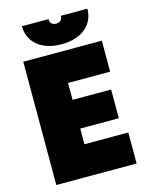

<svg xmlns="http://www.w3.org/2000/svg" viewBox="-130 -972 819 1053"><g transform="rotate(-15 279.5 -445.0)"><path d="M99 -890C99 -799 171 -738 285 -738C399 -738 471 -799 471 -890H320C320 -869 309 -855 285 -855C261 -855 250 -869 250 -890ZM56 0H512V-176H263V-265H482V-428H263V-524H502V-700H56Z"/></g></svg>

Font: Fixel Text Black
Style: Regular
Weight: 900
Width: 4
Designer: AlfaBravo + MacPaw
Foundry: Kyrylo Tkachov, Marchela Mozhyna, Serhii Makarenko, Maria Weinstein, Zakhar Kryvoshyya
Version: Version 1.211